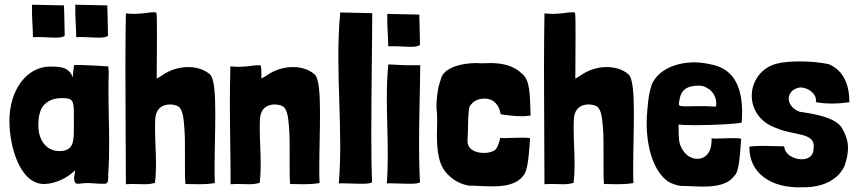

<svg xmlns="http://www.w3.org/2000/svg" viewBox="-20 -780 3657 816"><path d="M120 -622C151 -624 188 -620 216 -620C235 -620 250 -622 255 -629C255 -669 252 -740 252 -757L116 -760C115 -699 120 -661 120 -622ZM304 -622C335 -624 372 -620 400 -620C419 -620 434 -622 439 -629C439 -669 436 -740 436 -757L300 -760C299 -699 304 -661 304 -622ZM167 2C214 2 267 -24 299 -56C299 -43 295 -36 295 -21C295 -10 298 -2 307 1C322 1 335 -2 350 -2C371 -2 394 1 415 1H427C439 -1 440 -13 440 -26C440 -30 440 -35 440 -40C443 -83 444 -126 444 -169C444 -244 441 -318 441 -393C441 -417 441 -440 442 -464V-474C442 -482 441 -490 440 -498C397 -501 365 -502 342 -503C337 -503 322 -504 310 -504C301 -504 294 -503 294 -502C294 -486 289 -472 290 -451C271 -497 236 -497 188 -497C94 -494 20 -399 20 -266C20 -159 64 2 167 2ZM232 -138C176 -138 143 -186 143 -246C143 -263 144 -282 149 -299C156 -332 187 -363 242 -363C290 -363 294 -355 294 -291C294 -276 294 -258 294 -236C294 -175 291 -138 232 -138Z M515 3C528 2 539 2 549 2C568 2 582 3 596 3C608 3 621 2 639 -3V-7C642 -32 643 -57 643 -82C643 -132 639 -182 639 -233C639 -247 639 -261 640 -275C643 -323 675 -336 702 -336C715 -336 728 -333 735 -329C736 -328 738 -328 739 -327C760 -311 761 -263 764 -230C766 -202 766 -170 766 -137C766 -116 766 -94 766 -73C766 -45 766 -19 768 2C790 2 808 3 826 3C847 3 868 2 893 -2C892 -21 892 -43 892 -66C892 -137 895 -224 895 -298C895 -380 891 -447 872 -464C847 -486 813 -495 780 -495C740 -495 701 -482 671 -461C664 -456 653 -450 646 -446C646 -456 647 -547 647 -622C647 -672 647 -716 645 -724C645 -727 640 -728 633 -728C618 -728 593 -723 585 -723C569 -722 560 -721 550 -721C541 -721 531 -722 515 -723C514 -664 513 -582 513 -493C513 -314 515 -106 515 3Z M960 3C973 2 984 2 994 2C1013 2 1027 3 1041 3C1053 3 1066 2 1084 -3V-7C1087 -32 1088 -57 1088 -82C1088 -132 1084 -182 1084 -233C1084 -247 1084 -261 1085 -275C1088 -323 1120 -336 1147 -336C1160 -336 1173 -333 1180 -329C1181 -328 1183 -328 1184 -327C1205 -311 1206 -263 1209 -230C1211 -202 1211 -170 1211 -137C1211 -116 1211 -94 1211 -73C1211 -45 1211 -19 1213 2C1235 2 1253 3 1271 3C1292 3 1313 2 1338 -2C1337 -21 1337 -43 1337 -66C1337 -137 1340 -224 1340 -298C1340 -380 1336 -447 1317 -464C1292 -486 1258 -495 1225 -495C1185 -495 1146 -482 1116 -461C1109 -456 1098 -450 1091 -446C1090 -465 1092 -476 1089 -499C1089 -502 1084 -503 1077 -503C1062 -503 1037 -498 1029 -498C1013 -497 1004 -496 994 -496C985 -496 975 -497 959 -498C958 -446 957 -396 957 -346C957 -227 960 -113 960 3Z M1420 0C1423 -1 1429 -1 1436 -1C1456 -1 1488 1 1515 1C1538 1 1556 0 1561 -6C1559 -56 1558 -127 1558 -207C1558 -387 1562 -610 1562 -724L1426 -727C1420 -664 1418 -601 1418 -538C1418 -412 1426 -285 1426 -160C1426 -106 1424 -53 1420 0Z M1630 -583C1661 -585 1698 -581 1726 -581C1745 -581 1760 -583 1765 -590C1765 -630 1762 -701 1762 -718L1626 -721C1625 -660 1630 -622 1630 -583ZM1624 0C1627 -1 1633 -1 1640 -1C1660 -1 1692 1 1719 1C1742 1 1760 0 1765 -6C1762 -59 1761 -113 1761 -167C1761 -278 1765 -392 1766 -500V-503H1749C1706 -502 1675 -504 1658 -505C1652 -505 1641 -506 1634 -506C1632 -506 1631 -506 1630 -506V-505C1626 -460 1624 -414 1624 -366C1624 -287 1628 -205 1628 -124C1628 -82 1627 -41 1624 0Z M1973 9C2003 9 2038 12 2073 12C2126 12 2177 4 2205 -35C2223 -53 2228 -123 2233 -192C2224 -195 2211 -195 2197 -195C2171 -195 2142 -193 2121 -193C2115 -193 2110 -194 2106 -194C2102 -177 2095 -150 2082 -141C2071 -134 2054 -130 2036 -130C2001 -130 1964 -145 1967 -186C1970 -233 1968 -275 1973 -316C1975 -327 1978 -333 1982 -336C1991 -347 2002 -354 2016 -358C2024 -360 2032 -361 2039 -361C2078 -361 2102 -334 2108 -294C2132 -291 2167 -286 2198 -286C2212 -286 2225 -287 2235 -289C2232 -377 2234 -442 2196 -469C2164 -500 2116 -512 2065 -512C2052 -512 2040 -511 2027 -511C2020 -511 2014 -511 2007 -512C1944 -512 1876 -495 1857 -454C1853 -441 1842 -410 1841 -395C1837 -371 1835 -347 1835 -323C1837 -307 1838 -288 1838 -269C1838 -250 1837 -230 1837 -209C1837 -143 1842 -75 1887 -35C1910 -12 1939 3 1973 9Z M2294 3C2307 2 2318 2 2328 2C2347 2 2361 3 2375 3C2387 3 2400 2 2418 -3V-7C2421 -32 2422 -57 2422 -82C2422 -132 2418 -182 2418 -233C2418 -247 2418 -261 2419 -275C2422 -323 2454 -336 2481 -336C2494 -336 2507 -333 2514 -329C2515 -328 2517 -328 2518 -327C2539 -311 2540 -263 2543 -230C2545 -202 2545 -170 2545 -137C2545 -116 2545 -94 2545 -73C2545 -45 2545 -19 2547 2C2569 2 2587 3 2605 3C2626 3 2647 2 2672 -2C2671 -21 2671 -43 2671 -66C2671 -137 2674 -224 2674 -298C2674 -380 2670 -447 2651 -464C2626 -486 2592 -495 2559 -495C2519 -495 2480 -482 2450 -461C2443 -456 2432 -450 2425 -446C2425 -456 2426 -547 2426 -622C2426 -672 2426 -716 2424 -724C2424 -727 2419 -728 2412 -728C2397 -728 2372 -723 2364 -723C2348 -722 2339 -721 2329 -721C2320 -721 2310 -722 2294 -723C2293 -664 2292 -582 2292 -493C2292 -314 2294 -106 2294 3Z M2872 10C2901 10 2935 13 2969 13C3022 13 3074 5 3102 -34C3121 -50 3125 -122 3130 -190C3121 -193 3108 -193 3093 -193C3069 -193 3040 -191 3019 -191C3013 -191 3008 -192 3004 -192C3007 -131 2977 -105 2944 -105C2919 -105 2893 -120 2879 -147C2864 -171 2865 -193 2864 -233V-251C2876 -249 2902 -248 2933 -248C3007 -248 3112 -253 3132 -259C3133 -273 3134 -288 3134 -302C3134 -399 3106 -489 2998 -507C2976 -512 2954 -515 2931 -515C2854 -515 2778 -484 2751 -423C2735 -379 2733 -333 2729 -284C2724 -176 2749 -58 2820 -8C2836 1 2853 7 2872 10ZM2961 -329C2932 -329 2911 -328 2896 -328C2871 -328 2865 -330 2865 -339C2865 -342 2866 -346 2867 -351C2872 -387 2887 -416 2950 -416C2965 -416 2974 -413 2985 -406C3009 -394 3024 -368 3024 -341C3024 -330 3026 -327 3016 -327C3008 -327 2992 -329 2961 -329Z M3390 16C3467 17 3538 -9 3569 -74C3579 -103 3584 -128 3584 -150C3584 -184 3573 -211 3556 -240C3525 -280 3454 -294 3379 -305C3348 -316 3332 -339 3332 -361C3332 -382 3348 -403 3378 -408C3409 -411 3448 -385 3448 -354C3448 -352 3448 -349 3447 -346C3468 -342 3491 -340 3515 -340C3541 -340 3567 -342 3590 -346C3590 -418 3566 -480 3503 -507C3467 -515 3422 -519 3380 -519C3341 -519 3304 -516 3279 -509C3213 -491 3175 -433 3175 -373C3175 -317 3208 -260 3281 -235C3355 -203 3446 -218 3438 -152C3439 -117 3415 -103 3387 -103C3353 -103 3315 -124 3313 -158C3288 -158 3254 -160 3222 -160C3202 -160 3182 -159 3165 -157V-152C3165 -45 3256 21 3390 16Z"/></svg>

Font: HEYCLAY
Style: Regular
Weight: 400
Designer: Marcelo Magalhaes
Foundry: Marcelo Magalhães
Version: Version 1.300;hotconv 1.0.109;makeotfexe 2.5.65596